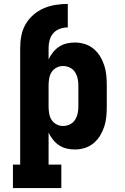

<svg xmlns="http://www.w3.org/2000/svg" viewBox="-20 -755 640 980"><path d="M46 205V85H83V-510Q83 -542 89 -573Q95 -604 110.5 -631Q126 -658 150 -679Q174 -700 203 -712.5Q232 -725 263 -730Q294 -735 326 -735V-615Q305 -615 285.5 -608Q266 -601 252.5 -586Q239 -571 233.5 -551Q228 -531 228 -510V-452Q237 -471 250.5 -488Q264 -505 281.5 -516.5Q299 -528 319.5 -533Q340 -538 362 -538Q387 -538 412 -530.5Q437 -523 457 -506.5Q477 -490 490.5 -468Q504 -446 512 -421.5Q520 -397 522.5 -371.5Q525 -346 525 -320V-210Q525 -184 522.5 -158.5Q520 -133 512 -108.5Q504 -84 490.5 -62Q477 -40 457 -23.5Q437 -7 412 0.5Q387 8 362 8Q340 8 319.5 3Q299 -2 281.5 -13.5Q264 -25 250.5 -42Q237 -59 228 -78V85H293V205ZM301 -112Q319 -112 335.5 -119.5Q352 -127 362 -142Q372 -157 376 -174.5Q380 -192 380 -210V-320Q380 -338 376 -355.5Q372 -373 362 -388Q352 -403 335.5 -410.5Q319 -418 301 -418Q284 -418 268 -409.5Q252 -401 243 -386.5Q234 -372 231 -354.5Q228 -337 228 -320V-210Q228 -193 231 -175.5Q234 -158 243 -143.5Q252 -129 268 -120.5Q284 -112 301 -112Z"/></svg>

Font: Iosevka Slab Heavy Extended
Style: Regular
Weight: 900
Width: 7
Monospace: yes
Designer: Belleve Invis
Foundry: Belleve Invis
Version: Version 11.1.0; ttfautohint (v1.8.3)